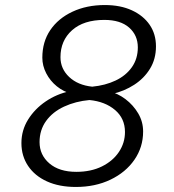

<svg xmlns="http://www.w3.org/2000/svg" viewBox="-20 -730 690 762"><path d="M281 12Q215 12 166.5 -10Q118 -32 91.5 -71.5Q65 -111 65 -162Q65 -213 91.5 -255.5Q118 -298 161.5 -327.5Q205 -357 257 -368H411Q447 -360 478 -336.5Q509 -313 528.5 -280Q548 -247 548 -208Q548 -146 513.5 -96Q479 -46 418.5 -17Q358 12 281 12ZM283 -48Q341 -48 384.5 -69.5Q428 -91 452 -127Q476 -163 476 -206Q476 -260 436.5 -293.5Q397 -327 335 -333Q280 -328 234.5 -307Q189 -286 163 -250Q137 -214 137 -166Q137 -115 176 -81.5Q215 -48 283 -48ZM346 -386Q398 -391 439 -410.5Q480 -430 503.5 -463.5Q527 -497 527 -542Q527 -590 492.5 -620.5Q458 -651 394 -651Q312 -651 266 -610Q220 -569 220 -503Q220 -457 254.5 -424.5Q289 -392 346 -386ZM266 -357Q232 -366 205.5 -387.5Q179 -409 163.5 -439Q148 -469 148 -501Q148 -564 179.5 -610.5Q211 -657 267.5 -683.5Q324 -710 396 -710Q458 -710 503.5 -689Q549 -668 574 -631.5Q599 -595 599 -546Q599 -496 575.5 -457.5Q552 -419 512.5 -393.5Q473 -368 425 -357Z"/></svg>

Font: Azeret Mono ExtraLight
Style: Italic
Weight: 250
Italic angle: -12°
Designer: Martin Vácha
Foundry: Displaay
Version: Version 1.002